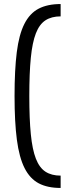

<svg xmlns="http://www.w3.org/2000/svg" viewBox="-20 -825 328 950"><path d="M280 105Q215 105 171.5 82Q128 59 101.5 6.5Q75 -46 63.5 -133.5Q52 -221 52 -350Q52 -479 63 -566.5Q74 -654 100.5 -706.5Q127 -759 171 -782Q215 -805 280 -805V-744Q235 -744 205 -724.5Q175 -705 157.5 -660Q140 -615 132.5 -539Q125 -463 125 -350Q125 -237 132.5 -161Q140 -85 157.5 -40Q175 5 205 24.5Q235 44 280 44Z"/></svg>

Font: Pathway Extreme SemiCondensed Light
Style: Regular
Weight: 300
Width: 4
Version: Version 1.001;gftools[0.9.26]